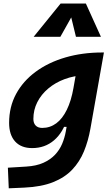

<svg xmlns="http://www.w3.org/2000/svg" viewBox="-20 -815 626 1070"><path d="M28.8 234.4 23.9 119.6 126.5 113.3Q182.6 109.9 221.7 92.3Q260.7 74.7 286.4 47.6Q312 20.5 326.2 -13.2Q340.3 -46.9 346.7 -82.5L411.6 -450.7L555.2 -522.5H559.1L483.9 -98.1Q471.7 -29.3 447.8 28.8Q423.8 86.9 382.3 130.6Q340.8 174.3 275.9 200.2Q210.9 226.1 116.7 230.5ZM453.6 -396Q393.1 -393.6 340.8 -374.3Q288.6 -355 249.3 -322Q210 -289.1 188 -245.8Q166 -202.6 166 -152.3Q166 -128.4 179 -115.2Q191.9 -102.1 215.3 -102.1Q258.8 -102.1 293.5 -127.7Q328.1 -153.3 352.5 -203.4Q377 -253.4 389.6 -325.7L393.1 -345.2L454.6 -304.2L397.9 -107.9H321.8L355 -155.8Q332 -76.7 281.2 -33.2Q230.5 10.3 159.2 10.3Q97.7 10.3 64.2 -26.6Q30.8 -63.5 30.8 -130.4Q30.8 -219.7 69.8 -291.7Q108.9 -363.8 179.4 -415.5Q250 -467.3 344.5 -494.9Q439 -522.5 549.8 -522.5H558.6ZM458.5 -795.4 542.5 -609.9H403.3L374 -730H383.8L316.4 -609.9H167.5L317.9 -795.4Z"/></svg>

Font: Cascadia Code PL
Style: Italic
Weight: 400
Italic angle: -10°
Monospace: yes
Designer: Aaron Bell
Foundry: Saja Typeworks
Version: Version 2404.023